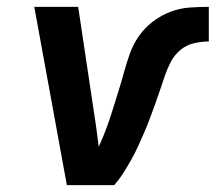

<svg xmlns="http://www.w3.org/2000/svg" viewBox="-20 -540 640 560"><path d="M175 0 80 -520H208L260 -173Q262 -158 264 -142.5Q266 -127 268 -112Q280 -138 290 -165Q300 -192 308.5 -219.5Q317 -247 325.5 -274Q334 -301 341.5 -328.5Q349 -356 358.5 -383Q368 -410 385 -434.5Q402 -459 426.5 -477.5Q451 -496 478 -506Q505 -516 533 -518Q561 -520 589 -520V-419Q568 -419 546 -414Q524 -409 506.5 -394.5Q489 -380 478.5 -360Q468 -340 461 -319.5Q454 -299 447 -278Q440 -257 432.5 -236.5Q425 -216 417.5 -195.5Q410 -175 401 -154.5Q392 -134 383 -114Q374 -94 363 -74.5Q352 -55 340 -36Q328 -17 313 0Z"/></svg>

Font: Iosevka SS04 Extended
Style: Bold Italic
Weight: 700
Width: 7
Italic angle: -9°
Monospace: yes
Designer: Belleve Invis
Foundry: Belleve Invis
Version: Version 19.0.0; ttfautohint (v1.8.4)